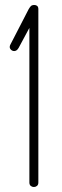

<svg xmlns="http://www.w3.org/2000/svg" viewBox="-20 -751 249 771"><path d="M116 0Q109 0 103.5 -4.5Q98 -9 98 -18V-639L55 -559Q51 -552 46.5 -549Q42 -546 37 -546Q30 -546 24.5 -551Q19 -556 19 -563Q19 -568 23.5 -575.5Q28 -583 29 -586L95 -714Q99 -721 103.5 -726Q108 -731 118 -731Q125 -731 129.5 -727Q134 -723 134 -714V-18Q134 -9 128.5 -4.5Q123 0 116 0Z"/></svg>

Font: Dosis ExtraLight
Style: Regular
Weight: 250
Designer: EdgarTolentino, PabloImpallari, IginoMarini
Foundry: EdgarTolentino, PabloImpallari, IginoMarini
Version: Version 3.001; ttfautohint (v1.8.2)